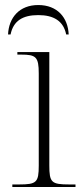

<svg xmlns="http://www.w3.org/2000/svg" viewBox="-20 -743 328 763"><path d="M12 -606H22C33 -660 70 -683 132 -683C193 -683 232 -660 243 -606H253C250 -673 208 -723 132 -723C57 -723 15 -673 12 -606ZM29 0H280V-10H255C184 -10 176 -18 176 -86V-536H49V-526H64C123 -526 134 -517 134 -451V-85C134 -18 125 -10 56 -10H29Z"/></svg>

Font: Noto Serif Display ExtraLight
Style: Regular
Weight: 200
Designer: Monotype Design Team
Foundry: Monotype Imaging Inc.
Version: Version 2.009